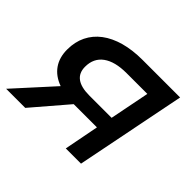

<svg xmlns="http://www.w3.org/2000/svg" viewBox="-133 -703 874 874"><g transform="rotate(45 304.0 -266.0)"><path d="M375.5 0 408 -168H262.5H258.5L114.5 0H-8.5L158.5 -184Q110.5 -201.5 86 -236.8Q61.5 -272 61.5 -323Q61.5 -372 80.5 -410.8Q99.5 -449.5 135.2 -476.5Q171 -503.5 222.2 -517.8Q273.5 -532 337.5 -532H579.5L473.5 0ZM462.5 -438H328.5Q254.5 -438 214.5 -409Q174.5 -380 174.5 -325Q174.5 -246 281.5 -246H424.5Z"/></g></svg>

Font: Argentum Sans
Style: Italic
Weight: 400
Italic angle: -11.3099°
Designer: Julieta Ulanovsky, Owen Earl, Rasmus Andersson, Cristiano Sobral
Foundry: The Argentum Sans Project Authors
Version: Version 3.131; ttfautohint (v1.8.4.7-5d5b-dirty)